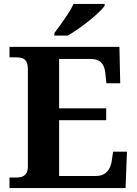

<svg xmlns="http://www.w3.org/2000/svg" viewBox="-20 -951 693 971"><path d="M28 0V-53H63Q81 -53 94 -58.5Q107 -64 114 -76.5Q121 -89 121 -110V-599Q121 -627 113 -640Q105 -653 91.5 -657Q78 -661 62 -661H28V-714H584L588 -530H518L513 -577Q511 -602 503 -618.5Q495 -635 479 -644Q463 -653 437 -653H279V-403H517V-343H279V-61H464Q490 -61 506.5 -71Q523 -81 532.5 -98Q542 -115 545 -137L552 -184H622L615 0ZM255 -784Q270 -803 288.5 -829Q307 -855 324.5 -882Q342 -909 352 -931H509V-921Q500 -908 479 -888Q458 -868 430.5 -846Q403 -824 375 -804.5Q347 -785 323 -771H255Z"/></svg>

Font: Noto Serif Khmer
Style: Bold
Weight: 700
Version: Version 2.003